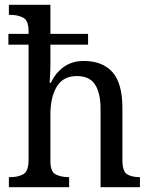

<svg xmlns="http://www.w3.org/2000/svg" viewBox="-20 -780 629 800"><path d="M17 0V-42H24Q55 -42 77 -54Q99 -66 99 -114V-594H15V-639H99V-650Q99 -695 76.5 -706.5Q54 -718 24 -718H17V-760H190V-639H347V-594H190V-514Q190 -489 188.5 -463Q187 -437 187 -435H192Q211 -476 245.5 -501Q280 -526 329 -526Q407 -526 448.5 -479.5Q490 -433 490 -330V-114Q490 -66 509.5 -54Q529 -42 560 -42H563V0H399V-326Q399 -391 376.5 -427Q354 -463 300 -463Q243 -463 216.5 -419Q190 -375 190 -301V-109Q190 -64 212.5 -53Q235 -42 265 -42H268V0Z"/></svg>

Font: Noto Serif Khmer SemiCondensed
Style: Regular
Weight: 400
Width: 4
Designer: Danh Hong and the Monotype Design Team
Foundry: Monotype Imaging Inc.
Version: Version 2.004; ttfautohint (v1.8.4.7-5d5b)